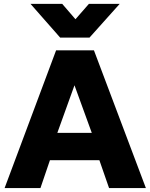

<svg xmlns="http://www.w3.org/2000/svg" viewBox="-20 -956 765 976"><path d="M3.4 0 265.1 -700H457.6L721.6 0H534.4L485.1 -141.8H233.9L185.6 0ZM271.4 -280.5H446.6L358.6 -522.5ZM285.9 -764.8 134.9 -936.5H296.1L363.6 -858.2L432.1 -936.5H588.6L434.9 -764.8Z"/></svg>

Font: Geologica-Sharp
Style: Regular
Weight: 100
Designer: Sindre Bremnes, Frode Helland
Foundry: Monokrom Skriftforlag AS
Version: Version 1.010;gftools[0.9.28]